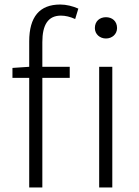

<svg xmlns="http://www.w3.org/2000/svg" viewBox="-20 -828 615 848"><path d="M109 -533 35 -528V-484H109V0H167V-484H288V-533H167V-642C167 -718 192 -759 249 -759C269 -759 290 -754 312 -744L326 -790C301 -801 273 -808 246 -808C155 -808 109 -754 109 -645ZM448 -752C421 -752 399 -735 399 -704C399 -677 421 -658 448 -658C475 -658 497 -677 497 -704C497 -735 475 -752 448 -752ZM418 0H476V-533H418Z"/></svg>

Font: Spoqa Han Sans Neo Light
Style: Regular
Weight: 300
Designer: [Spoqa Han Sans Neo] Dong-huui Kim ___ Younghwa Kang ___ Yujin Lee ___ [Noto Sans] Ryoko NISHIZUKA ____ (kana & ideograp
Foundry: Spoqa (http://www.spoqa-han-sans.com)
Version: Version 1.100;hotconv 1.0.109;makeotfexe 2.5.65596